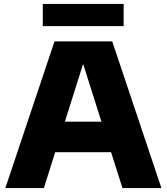

<svg xmlns="http://www.w3.org/2000/svg" viewBox="-20 -949 842 969"><path d="M598 0 540.5 -181H258.5L201.5 0H7L255 -740H546.5L794.5 0ZM307.5 -335H492L399.5 -626.5ZM196 -817V-929H604V-817Z"/></svg>

Font: Encode Sans Semi Expanded ExBd
Style: Regular
Weight: 800
Width: 6
Designer: Multiple Designers
Foundry: Impallari Type
Version: Version 2.000